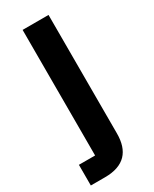

<svg xmlns="http://www.w3.org/2000/svg" viewBox="-195 -571 660 821"><g transform="rotate(-30 135.0 -161.0)"><path d="M-6 200H64C160 200 202 150 202 63V-522H74V98H-6Z"/></g></svg>

Font: Braiins Sans SemiBold
Style: Regular
Weight: 600
Designer: Mike Abbink, Paul van der Laan, Pieter van Rosmalen, Jiri Chlebus, Lubos Buracinsky
Foundry: Bold Monday, Sudetype
Version: Version 1.000;hotconv 1.0.109;makeotfexe 2.5.65596